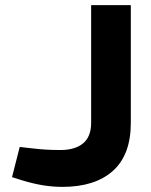

<svg xmlns="http://www.w3.org/2000/svg" viewBox="-20 -720 588 750"><path d="M224 10Q187 10 149 4Q111 -2 65 -16L27 -28L57 -146L101 -141Q134 -137 160.5 -135.5Q187 -134 216 -134Q273 -134 304.5 -160Q336 -186 336 -240V-700H491V-240Q491 -115 421 -52.5Q351 10 224 10Z"/></svg>

Font: REM Medium SemiBold
Style: Regular
Weight: 600
Version: Version 1.005;gftools[0.9.28]